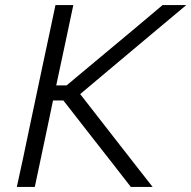

<svg xmlns="http://www.w3.org/2000/svg" viewBox="-20 -733 750 753"><path d="M46 0Q59 -59.5 71 -115Q82.5 -170.5 96.5 -236.5L146.5 -473Q161 -540.5 173 -597Q184.5 -653 197.5 -713H267.5Q255 -653.5 243 -597Q231 -540.5 216.5 -473L200.5 -398H241L392.5 -524.5Q445.5 -568.5 497.5 -612Q549 -655.5 617.5 -713H710.5Q641.5 -655 575.5 -600Q509.5 -544.5 445 -490.5L294.5 -364L400 -228.5Q428 -192.5 460.5 -150.8Q493 -109 524 -69.5Q555 -30 578.5 0H493Q452 -52.5 416 -99Q380 -145 345.5 -189L228.5 -339H188L166.5 -236.5Q152.5 -170.5 140.8 -114.8Q129 -59 116.5 0Z"/></svg>

Font: Heraclito Light
Style: Italic
Weight: 300
Italic angle: -12°
Designer: Kostas Bartsokas (font) & Cristiano Sobral (main changes)
Foundry: Kostas Bartsokas (font) & Cristiano Sobral (main changes)
Version: Version 1.00;July 8, 2020;FontCreator 13.0.0.2655 64-bit